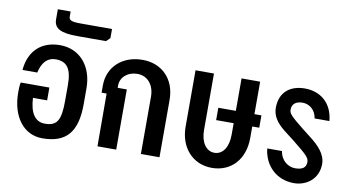

<svg xmlns="http://www.w3.org/2000/svg" viewBox="-80 -1028 2266 1241"><g transform="rotate(10 1052.5 -407.0)"><path d="M253 11C411 11 479 -71 479 -252V-356C479 -503 392 -602 263 -602C147 -602 63 -535 51 -402H148C163 -471 198 -507 251 -507C326 -507 357 -462 357 -357V-253C357 -125 333 -85 253 -85C189 -85 154 -137 149 -236H242V-320H54C49 -298 49 -276 49 -254C49 -95 131 11 253 11Z M361 -679H550L575 -703V-763H366C307 -763 292 -772 292 -795V-828H208V-762C208 -700 257 -679 361 -679Z M614 0H737V-395H677V-410C677 -465 724 -506 788 -506C854 -506 899 -453 899 -376V0H1021V-376C1021 -513 932 -601 805 -601C671 -601 580 -514 580 -394V-346H613Z M1365 9C1492 9 1577 -84 1577 -224V-300H1623V-381H1577V-594H1455V-381H1340V-300H1455V-224C1455 -143 1420 -90 1365 -90C1310 -90 1274 -144 1274 -224V-594H1153V-224C1153 -87 1240 9 1365 9Z M1905 14C1986 14 2064 -40 2064 -140C2064 -206 2010 -256 1965 -292L1901 -342C1819 -408 1802 -424 1802 -450C1802 -485 1824 -508 1872 -508C1911 -508 1956 -481 1965 -421H2062C2051 -543 1967 -601 1871 -601C1772 -601 1706 -547 1706 -446C1706 -396 1731 -354 1786 -310L1852 -259C1949 -181 1967 -165 1968 -136C1968 -100 1946 -82 1896 -82C1852 -82 1803 -114 1794 -177H1697C1709 -66 1790 14 1905 14Z"/></g></svg>

Font: Vanilla Cream
Style: Bold
Weight: 700
Designer: Jeremy Tribby, Jinavaṁso
Foundry: Tribby Type
Version: Version 1.422;Glyphs 3.1.2 (3151)